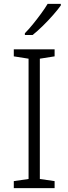

<svg xmlns="http://www.w3.org/2000/svg" viewBox="-20 -968 351 988"><path d="M261 0H51V-36L127 -47V-666L51 -678V-714H261V-678L185 -666V-47L261 -36ZM293 -940Q278 -919 253.5 -891Q229 -863 201 -835.5Q173 -808 148 -788H108V-797Q127 -816 149 -843Q171 -870 191.5 -898Q212 -926 225 -948H293Z"/></svg>

Font: Noto Sans Canadian Aboriginal Light
Style: Regular
Weight: 300
Designer: Monotype Design Team, Typotheque's Kevin King
Foundry: Monotype Imaging Inc.
Version: Version 2.004; ttfautohint (v1.8.4.7-5d5b)